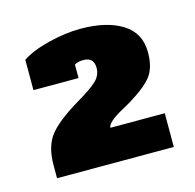

<svg xmlns="http://www.w3.org/2000/svg" viewBox="-60 -723 447 440"><g transform="rotate(-15 163.5 -503.5)"><path d="M25 -376Q25 -420 44.5 -445.5Q64 -471 116 -502Q150 -522 164 -535Q178 -548 178 -566Q178 -591 153 -591Q140 -591 132 -586V-554H25V-626Q49 -642 89.5 -652Q130 -662 165 -662Q227 -662 264 -639Q301 -616 301 -570Q301 -535 286.5 -515Q272 -495 231 -470Q224 -466 207 -456.5Q190 -447 181.5 -439Q173 -431 173 -425H302V-345H25Z"/></g></svg>

Font: Pridi
Style: Bold
Weight: 700
Designer: Katatrad Team
Foundry: CadsonDemak
Version: Version 1.001